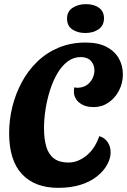

<svg xmlns="http://www.w3.org/2000/svg" viewBox="-20 -885 612 925"><path d="M261 20Q147 20 85.5 -46.5Q24 -113 24 -243Q24 -308 39.5 -370.5Q55 -433 85 -489Q115 -545 159.5 -588Q204 -631 262.5 -655.5Q321 -680 393 -680Q454 -680 493.5 -659Q533 -638 552.5 -603.5Q572 -569 572 -527Q572 -485 553.5 -449Q535 -413 503 -391Q471 -369 431 -369Q388 -369 362 -390.5Q336 -412 336 -444Q336 -456 338 -464Q342 -464 345.5 -463Q349 -462 353 -462Q382 -463 400 -476.5Q418 -490 426.5 -509Q435 -528 435 -545Q435 -573 418 -591.5Q401 -610 369 -610Q334 -610 306 -589Q278 -568 257 -532.5Q236 -497 221.5 -452Q207 -407 199.5 -359Q192 -311 192 -267Q192 -216 203 -178.5Q214 -141 240 -121.5Q266 -102 309 -102Q336 -102 359.5 -112.5Q383 -123 402.5 -140.5Q422 -158 436 -181Q450 -204 458 -229Q484 -222 498.5 -200.5Q513 -179 513 -151Q513 -123 497 -93Q481 -63 449.5 -37Q418 -11 370.5 4.5Q323 20 261 20ZM391 -726Q353 -726 328 -743.5Q303 -761 303 -795Q303 -830 330 -847.5Q357 -865 394 -865Q433 -865 457 -847.5Q481 -830 481 -797Q481 -762 455 -744Q429 -726 391 -726Z"/></svg>

Font: Sansita Swashed Light SemiBold
Style: Regular
Weight: 600
Version: Version 1.003